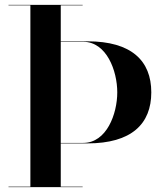

<svg xmlns="http://www.w3.org/2000/svg" viewBox="-20 -770 677 790"><path d="M15 -2V0H320V-2H230V-180H340C521 -180 602.5 -260 602.5 -390C602.5 -520 521 -600 340 -600H230V-748H320V-750H15V-748H105V-2ZM322.5 -598C418.5 -598 462.5 -479 462.5 -390C462.5 -301 418.5 -182 322.5 -182H230V-598Z"/></svg>

Font: Bodoni* 96pt Medium
Style: Regular
Weight: 500
Version: Version 2.3